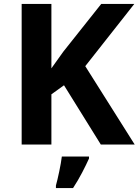

<svg xmlns="http://www.w3.org/2000/svg" viewBox="-20 -734 704 975"><path d="M664 0H492L305 -301L241 -255V0H90V-714H241V-387Q256 -408 271 -429Q286 -450 301 -471L494 -714H662L413 -398ZM432 61V71Q417 104 397 142.5Q377 181 351 221H264V208Q272 179 281 136Q290 93 294 61Z"/></svg>

Font: Noto IKEA Latin
Style: Bold
Weight: 700
Designer: Monotype Design Team
Foundry: Monotype Imaging Inc.
Version: Version 1.0